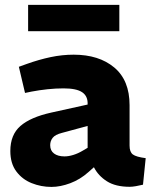

<svg xmlns="http://www.w3.org/2000/svg" viewBox="-20 -746 618 775"><path d="M187.6 8.5Q145.7 8.5 107.7 -6.8Q69.7 -22 45.7 -54.3Q21.7 -86.5 21.7 -136.5Q21.7 -202 62.5 -237.5Q103.2 -273 186.6 -291.5L333.7 -324V-326Q334.7 -358.1 311.6 -373.7Q288.5 -389.3 236.5 -389.3Q205 -389.3 172 -385.8Q139 -382.3 107.5 -376.3L81 -370.8L56.1 -476.4L88 -487.9Q137 -505.4 184 -515.4Q230.9 -525.3 277.3 -525.3Q379.2 -525.3 441.1 -473.7Q503 -422 503 -321.5V-158.2Q503 -132.6 516.2 -122.6Q529.5 -112.6 568.1 -107.6L557.2 -0.5Q542.7 3 528.3 5.5Q513.8 8 503.8 8Q446.4 8 411.5 -14.3Q376.5 -36.5 359.1 -71L337.1 -51.5Q303.6 -21.5 263.6 -6.5Q223.6 8.5 187.6 8.5ZM240.4 -114.7Q256.5 -114.7 275.5 -120.5Q294.6 -126.3 314.1 -137.9L333.7 -149.4V-237.7L229.7 -209.5Q202.6 -202.5 192.6 -189.7Q182.6 -176.9 182.6 -159.9Q182.6 -137.8 198.2 -126.3Q213.7 -114.7 240.4 -114.7ZM93.5 -620V-726.3H461.7V-620Z"/></svg>

Font: REM Medium
Style: Regular
Weight: 500
Designer: Octavio Pardo
Foundry: Ashler Design
Version: Version 1.005;gftools[0.9.28]